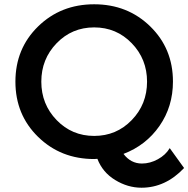

<svg xmlns="http://www.w3.org/2000/svg" viewBox="-20 -736 880 897"><path d="M435 6 420 7Q264 7 158 -96.5Q52 -200 52 -354.5Q52 -509 158 -612.5Q264 -716 420 -716Q576 -716 682 -612.5Q788 -509 788 -355Q788 -238 725 -147.5Q662 -57 557 -17Q591 28 643 28Q681 28 717.5 8Q754 -12 773 -44L840 49Q753 141 641 141Q577 141 518 105Q459 69 435 6ZM595.5 -534Q524 -608 420 -608Q316 -608 244.5 -534Q173 -460 173 -354.5Q173 -249 244.5 -175Q316 -101 420 -101Q524 -101 595.5 -175Q667 -249 667 -354.5Q667 -460 595.5 -534Z"/></svg>

Font: Myanmar Khyay
Style: Regular
Weight: 400
Designer: Danh Hong
Foundry: Google Inc.
Version: Version 1.10 March 4, 2015